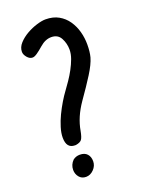

<svg xmlns="http://www.w3.org/2000/svg" viewBox="-130 -816 591 792"><g transform="rotate(-20 165.5 -420.0)"><path d="M172 -754Q205 -754 229 -740.5Q253 -727 268.5 -704.5Q284 -682 291.5 -654.5Q299 -627 299 -598Q299 -566 293 -543Q285 -515 260.5 -476Q236 -437 200 -386Q180 -357 168 -329Q156 -301 151 -272Q146 -245 139 -236Q132 -227 113 -224H109Q72 -224 72 -271Q72 -291 79.5 -315.5Q87 -340 98.5 -364Q110 -388 123.5 -410.5Q137 -433 149 -449Q160 -464 173 -483Q186 -502 197 -522.5Q208 -543 215.5 -563.5Q223 -584 223 -603Q223 -630 210.5 -653.5Q198 -677 169 -677Q143 -677 119 -656Q102 -641 89.5 -632.5Q77 -624 69 -624Q56 -624 45.5 -636.5Q35 -649 35 -661Q35 -681 50.5 -698Q66 -715 88 -727.5Q110 -740 133 -747Q156 -754 172 -754ZM84 -171Q97 -181 114 -181Q135 -181 146 -169Q157 -157 157 -137Q157 -117 142 -101.5Q127 -86 108 -86Q89 -86 78 -99.5Q67 -113 67 -131Q67 -154 84 -171Z"/></g></svg>

Font: PreciousPlastic
Style: Regular
Weight: 700
Version: Version 001.006